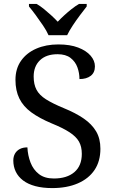

<svg xmlns="http://www.w3.org/2000/svg" viewBox="-20 -951 584 981"><path d="M247 10Q198 10 160.5 0Q123 -10 98 -29Q73 -48 60.5 -74Q48 -100 48 -131Q48 -151 56.5 -166Q65 -181 81 -189.5Q97 -198 120 -198Q122 -157 136 -120.5Q150 -84 179 -61.5Q208 -39 255 -39Q322 -39 360 -71.5Q398 -104 398 -165Q398 -202 383.5 -227.5Q369 -253 335.5 -275Q302 -297 243 -321Q181 -347 140 -377Q99 -407 79 -447.5Q59 -488 59 -543Q59 -600 87.5 -640.5Q116 -681 165.5 -702.5Q215 -724 278 -724Q338 -724 379.5 -708Q421 -692 443 -666.5Q465 -641 465 -612Q465 -580 443.5 -563.5Q422 -547 386 -547Q386 -578 375.5 -607Q365 -636 340.5 -655Q316 -674 274 -674Q216 -674 184 -643Q152 -612 152 -560Q152 -520 166.5 -492.5Q181 -465 215 -443.5Q249 -422 307 -398Q366 -374 407.5 -345.5Q449 -317 471 -280Q493 -243 493 -191Q493 -127 463 -82.5Q433 -38 377.5 -14Q322 10 247 10ZM228 -771Q218 -794 200 -820.5Q182 -847 163 -873Q144 -899 128 -918V-931H167Q186 -920 205 -904.5Q224 -889 242 -872.5Q260 -856 275 -840Q290 -856 308 -872.5Q326 -889 345.5 -904.5Q365 -920 384 -931H423V-918Q408 -899 388.5 -873Q369 -847 351.5 -820.5Q334 -794 323 -771Z"/></svg>

Font: Noto Serif Gurmukhi
Style: Regular
Weight: 400
Designer: Vaibhav Singh and the Monotype Design Team
Foundry: Monotype Imaging Inc.
Version: Version 2.003